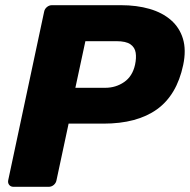

<svg xmlns="http://www.w3.org/2000/svg" viewBox="-20 -720 732 740"><path d="M32.1 0Q21.5 0 15.6 -7.2Q9.6 -14.5 11.6 -25.1L150 -674.5Q152 -685.5 160.8 -692.8Q169.5 -700 180.1 -700H446.2Q506.9 -700 556.3 -685.8Q605.7 -671.5 639 -642.5Q672.2 -613.5 685.2 -570.3Q698.2 -527.1 686 -469.3Q661.5 -353.5 584.8 -298.5Q508.1 -243.5 378.6 -243.5H244.4L197.7 -25.1Q195.7 -14.5 187.2 -7.2Q178.6 0 167.6 0ZM270.5 -381.6H385.5Q426.3 -381.6 458.4 -403.7Q490.5 -425.7 500.5 -470.5Q506.1 -496.6 502.9 -516.9Q499.8 -537.3 482.6 -549.3Q465.4 -561.3 428.6 -561.3H309.1Z"/></svg>

Font: Rubik Light
Style: Italic
Weight: 300
Italic angle: -12°
Designer: Hubert and Fischer
Foundry: Hubert and Fischer
Version: Version 2.300;gftools[0.9.30]